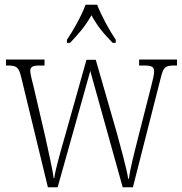

<svg xmlns="http://www.w3.org/2000/svg" viewBox="-20 -786 765 806"><path d="M261 -619V-606H274C312 -646 338 -676 364 -722C389 -676 414 -646 453 -606H466V-619C440 -657 405 -721 388 -766H339C323 -721 287 -657 261 -619ZM70 -458 181 0H222L359 -488L495 0H538L654 -456C666 -506 674 -511 713 -511H723V-536H564V-511H586C621 -511 627 -503 627 -485C627 -473 621 -448 614 -421L561 -213C541 -134 526 -75 521 -36H518C512 -78 484 -178 471 -226L382 -535H343L252 -212C238 -163 212 -74 208 -39H205C201 -75 180 -164 170 -212L121 -422C116 -441 107 -477 107 -487C107 -504 114 -511 148 -511H167V-536H5V-511H11C50 -511 59 -505 70 -458Z"/></svg>

Font: Noto Serif Thai Condensed ExtraLight
Style: Regular
Weight: 200
Width: 3
Designer: Monotype Design Team
Foundry: Monotype Imaging Inc.
Version: Version 2.002